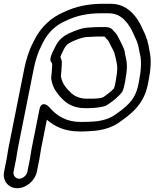

<svg xmlns="http://www.w3.org/2000/svg" viewBox="-20 -780 816 1014"><path d="M65 60C68.8 41.2 70.7 21.4 74.2 4L158.4 -418C167.3 -462.4 181.1 -505.5 198.2 -537.5L206.7 -554.9C234.4 -610.3 275.9 -649 330.1 -671.2C330.7 -671.4 331.6 -671.8 332 -672C382.8 -696.7 440.9 -710 514.7 -710H552.7C604.9 -710 631.2 -683.9 655.4 -653.7C665.6 -639.4 676 -621.9 682.7 -605.7C688.9 -591.7 695.7 -577.2 701.4 -565.1L708.5 -544.4C712.9 -529.5 714.9 -510.1 719.1 -494.4C728.4 -459.5 725.3 -407.2 714.3 -352L710.1 -331C693.6 -248.3 642.3 -211.7 581.8 -169.9C553.7 -152.3 517.2 -140.7 471.9 -137.9C450 -136.5 426.3 -136 405.2 -136C330.3 -136 280.4 -169 247.1 -206.4C242.8 -211.2 237.9 -215.5 234.5 -219.7C234.5 -219.7 198.2 -251.6 188.3 -202L147 5C143.1 24.6 140.8 45.9 138 60L124.6 127C120.8 146.4 99.8 164 81.3 164C62.4 164 47.9 145.9 51.6 127ZM15 60 1.6 127C-7.8 174.2 24.1 214 71.3 214C118.9 214 165.3 173.6 174.6 127L188 60C191.6 42.2 193.8 21.2 197 5L227.5 -147.9C264.6 -114.9 318.8 -86.3 394.5 -86C417.9 -84.8 444.8 -86.7 465.2 -88.1C516.8 -91.2 567 -104.5 604.7 -130.5C666 -172.8 738.9 -225.1 760.1 -331L764.3 -352C776 -410.6 780.9 -467.6 768.9 -514.2C766.5 -531.7 762.4 -551.2 757.5 -567.6L749.7 -590C744.9 -603.8 736.3 -618.7 730.4 -632.3C722.2 -652 710.4 -671.7 698.5 -688.3C671.7 -721.8 634.6 -760 562.7 -760H524.7C445.3 -760 378.1 -745.5 318 -716.5C251.1 -688.8 195.8 -637.4 161.7 -569.1L153.4 -552.5C133.3 -514.4 118 -465.8 108.4 -418L24.2 4C20.1 24.7 18 44.9 15 60ZM637.1 -331 641.3 -352C642.6 -358.5 643.6 -365.4 644.3 -372.2C651.2 -408.2 652.5 -441.5 645.8 -470L640.9 -492.5C638.8 -510.7 635.5 -520 631.4 -528.9L624.4 -543.9C619.1 -555.1 611.8 -570.8 603.3 -585.5C596.5 -600.2 588.6 -608.5 580.4 -615.9C576.1 -621.3 569.3 -633 548.6 -636C545.2 -636.7 541.7 -637 538.2 -637H500.2C486.9 -637 470.6 -636.1 457.6 -635C413 -634.7 377.3 -617.9 348.1 -605.5C315.8 -590.8 290.2 -570.8 272.8 -535L264.4 -518C256.2 -501.1 238.1 -467.9 249.8 -453.3C254.8 -447.1 256.4 -441.6 255.4 -432.2L253.5 -402.3C252 -388.9 251.9 -379.9 250.7 -374C250.1 -371.4 250.1 -368.2 250.4 -366.1C254.1 -338.5 262.7 -313.9 278.5 -293.7C292.6 -274 303.7 -262 321 -246.1C344 -225.8 380.7 -209.3 423.7 -209C432.2 -208.3 443.2 -208.5 450.7 -209C477.2 -209.1 503.6 -212.3 526.5 -217.7C533.6 -219.4 538.8 -220.1 552.8 -230.4L563.3 -237.6C572 -243.9 589.2 -256.4 602.6 -269.8L611.9 -279.2C614 -281.2 620.5 -287.1 627.9 -299.8C632.4 -312.6 634.9 -320 637.1 -331ZM591.3 -352 587.1 -331C586.1 -326.1 584.8 -324.4 583.9 -320C583.4 -317.6 583.3 -317 582.1 -313.4C580.8 -312.1 579.6 -311 578 -309.3L568 -299.3C566 -297.2 542.8 -278.8 539.4 -276.4L528 -268.5C514.6 -259.3 480.8 -259 459.7 -259H434.7C402.7 -259 375.1 -271.9 359.2 -285.9C332.5 -310.5 307.9 -336.2 301.5 -378.5C303 -388.6 303.8 -400.1 304.3 -408.3L306.2 -437.7C307.5 -452.2 306 -465 298.8 -478.8C301.6 -486.8 305.2 -495 309.6 -504L318 -521C323.8 -533 325.6 -534.7 335.7 -545.5C341.8 -550.2 351.8 -556.3 360.7 -560.5C390.2 -572.9 417.5 -585 448.8 -585C461.2 -585 477.9 -587 490.2 -587H528.2C529.9 -587 531.1 -586.4 533 -586.2C534.1 -585.2 536.5 -582.5 539 -579.3C545.6 -571 552.5 -566.2 556.1 -557.7C561.5 -545.3 568.9 -530.7 577.6 -515.4L583.4 -502.9C586.4 -490.9 588.7 -483.2 590.6 -474.4L595.9 -450.1C600.8 -430.3 599.9 -400.1 594.1 -371C592.8 -364.5 592.4 -357.7 591.3 -352Z"/></svg>

Font: Smoothie
Style: OutlineIt
Weight: 400
Foundry: Cannot Into Space Fonts
Version: Version 0.8